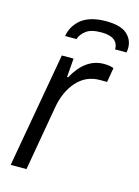

<svg xmlns="http://www.w3.org/2000/svg" viewBox="-111 -786 615 849"><g transform="rotate(15 196.0 -361.5)"><path d="M267.1 -723.1Q333.5 -723.1 362.8 -697.8Q392.1 -672.4 392.1 -633.8Q392.1 -626.5 390.1 -612.8H337.9Q337.9 -669.9 259.8 -669.9Q213.4 -669.9 190.7 -652.6Q168 -635.3 161.1 -612.8H108.9Q112.3 -633.8 122.1 -652.1Q131.8 -670.4 149.7 -687Q167.5 -703.6 197.5 -713.4Q227.5 -723.1 267.1 -723.1ZM23.9 0 117.2 -525.9H170.9L164.1 -439.9H168.9Q222.7 -538.1 307.1 -538.1Q335 -538.1 352.1 -530.8L340.8 -464.8H308.1Q244.6 -464.8 202.6 -417.7Q160.6 -370.6 147.9 -295.9L96.2 0Z"/></g></svg>

Font: Archivo Light
Style: Italic
Weight: 300
Italic angle: -10°
Designer: Hector Gatti
Foundry: Omnibus-Type
Version: Version 2.001